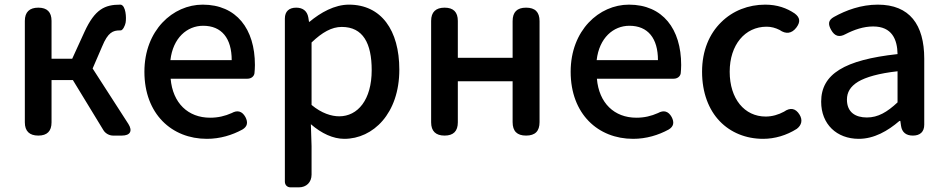

<svg xmlns="http://www.w3.org/2000/svg" viewBox="-20 -584 4077 827"><path d="M87 -275V-57C87 -19 107 0 145 0C183 0 202 -19 202 -57V-239H294L425 -24C433 -10 450 0 467 0H502H505C541 0 552 -20 533 -50L379 -289L420 -384C445 -445 467 -453 496 -453C497 -453 498 -453 498 -453C509 -451 519 -475 521 -486C525 -508 522 -560 500 -564C499 -564 499 -564 498 -564C432 -564 389 -545 344 -447L291 -331H202V-494C202 -532 183 -551 145 -551C107 -551 87 -532 87 -494Z M982 -245H1046C1062 -245 1074 -255 1076 -268C1077 -279 1078 -291 1078 -304C1078 -459 999 -564 853 -564C725 -564 602 -454 602 -275C602 -93 720 14 871 14C928 14 980 -2 1024 -26C1046 -39 1049 -57 1037 -80C1023 -105 1003 -111 978 -97C949 -84 919 -77 885 -77C790 -77 724 -140 715 -245H893ZM780 -325H714C725 -421 786 -473 855 -473C935 -473 978 -419 978 -325H846Z M1207 -164V198C1207 213 1217 223 1232 223H1264H1267C1300 223 1322 201 1322 168V45L1319 -49C1365 -9 1415 14 1463 14C1587 14 1700 -95 1700 -284C1700 -454 1622 -564 1483 -564C1421 -564 1361 -530 1313 -490H1311L1308 -509C1303 -537 1284 -551 1256 -551C1225 -551 1207 -535 1207 -504ZM1322 -333V-401C1368 -445 1409 -468 1452 -468C1544 -468 1581 -397 1581 -282C1581 -154 1521 -83 1441 -83C1408 -83 1365 -96 1322 -132V-266Z M2304 -275V-493C2304 -532 2285 -551 2246 -551C2207 -551 2188 -532 2188 -493V-335H1952V-494C1952 -532 1933 -551 1895 -551C1857 -551 1837 -532 1837 -494V-57C1837 -19 1857 0 1895 0C1933 0 1952 -19 1952 -57V-234H2070H2188V-58C2188 -19 2207 0 2246 0C2285 0 2304 -19 2304 -58V-275Z M2818 -245H2882C2898 -245 2910 -255 2912 -268C2913 -279 2914 -291 2914 -304C2914 -459 2835 -564 2689 -564C2561 -564 2438 -454 2438 -275C2438 -93 2556 14 2707 14C2764 14 2816 -2 2860 -26C2882 -39 2885 -57 2873 -80C2859 -105 2839 -111 2814 -97C2785 -84 2755 -77 2721 -77C2626 -77 2560 -140 2551 -245H2729ZM2616 -325H2550C2561 -421 2622 -473 2691 -473C2771 -473 2814 -419 2814 -325H2682Z M3080 -62C3127 -13 3193 14 3267 14C3317 14 3368 -1 3412 -29C3433 -45 3438 -67 3424 -90C3407 -118 3384 -122 3357 -103C3333 -90 3306 -82 3278 -82C3187 -82 3123 -158 3123 -275C3123 -391 3189 -469 3282 -469C3302 -469 3320 -464 3338 -455C3365 -436 3390 -439 3410 -465C3428 -489 3427 -508 3403 -526C3369 -549 3328 -564 3276 -564C3204 -564 3136 -538 3086 -488C3036 -439 3004 -367 3004 -275C3004 -184 3033 -111 3080 -62Z M3961 -248V-331C3961 -478 3898 -564 3761 -564C3689 -564 3624 -540 3572 -511C3547 -497 3546 -480 3560 -455C3575 -428 3595 -422 3622 -437C3659 -456 3699 -470 3741 -470C3822 -470 3845 -414 3846 -351C3617 -326 3517 -265 3517 -146C3517 -49 3584 14 3679 14C3745 14 3804 -20 3854 -63H3858L3861 -42C3865 -14 3883 0 3912 0C3943 0 3961 -16 3961 -47V-165ZM3676 -232C3710 -252 3765 -268 3846 -277V-210V-143C3801 -101 3762 -78 3714 -78C3665 -78 3628 -100 3628 -155C3628 -186 3642 -211 3676 -232Z"/></svg>

Font: GenSenRounded2 TW M
Style: Regular
Weight: 500
Version: Version 2.100;PS 2.1;hotconv 16.6.51;makeotf.lib2.5.65220 DE